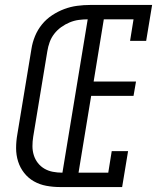

<svg xmlns="http://www.w3.org/2000/svg" viewBox="-20 -755 640 775"><path d="M222 0Q194 0 167 -5Q140 -10 117 -23Q94 -36 77.5 -57Q61 -78 53 -103.5Q45 -129 45 -157Q45 -185 50 -213L107 -558Q111 -584 121.5 -609.5Q132 -635 149.5 -656.5Q167 -678 190.5 -693.5Q214 -709 239.5 -718.5Q265 -728 291.5 -731.5Q318 -735 344 -735H594L570 -590H505L519 -677H399L358 -426H529L519 -368H348L297 -58H417L431 -145H497L473 0ZM232 -58 334 -677Q316 -677 297.5 -674.5Q279 -672 261 -664.5Q243 -657 227 -645.5Q211 -634 199 -618.5Q187 -603 180.5 -585Q174 -567 171 -548L114 -203Q111 -184 111 -165Q111 -146 116.5 -128.5Q122 -111 133 -97Q144 -83 159.5 -74Q175 -65 193.5 -61.5Q212 -58 232 -58Z"/></svg>

Font: Iosevka Slab Light Extended
Style: Italic
Weight: 300
Width: 7
Italic angle: -9°
Monospace: yes
Designer: Belleve Invis
Foundry: Belleve Invis
Version: Version 11.1.0; ttfautohint (v1.8.3)